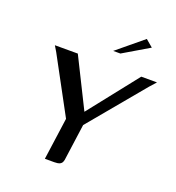

<svg xmlns="http://www.w3.org/2000/svg" viewBox="-116 -709 735 802"><g transform="rotate(20 251.5 -308.0)"><path d="M172 0 198 -187 64 -435 49 -460H151L260 -241L433 -460H503L478 -432L274 -187L253 -35Q252 -22 248.5 -14.5Q245 -7 237 -3.5Q229 0 214 0ZM286 -521 401 -616 433 -589 318 -521Z"/></g></svg>

Font: Genos
Style: Italic
Weight: 400
Italic angle: -8°
Version: Version 1.010